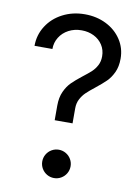

<svg xmlns="http://www.w3.org/2000/svg" viewBox="-84 -784 611 847"><g transform="rotate(10 222.0 -360.5)"><path d="M264.6 -456.1Q288.1 -474.1 301.8 -486.8Q315.4 -499.5 324.7 -517.1Q334 -534.7 334 -557.6Q334 -586.4 319.6 -608.6Q305.2 -630.9 280.5 -643.1Q255.9 -655.3 225.6 -655.3Q193.4 -655.3 167.5 -641.6Q141.6 -627.9 127 -604.2Q112.3 -580.6 112.3 -551.8H32.2Q32.2 -600.6 57.9 -640.9Q83.5 -681.2 128.2 -704.3Q172.9 -727.5 227.5 -727.5Q280.3 -727.5 323.2 -706.1Q366.2 -684.6 391.1 -646.7Q416 -608.9 416 -561.5Q416 -525.9 403.8 -500Q391.6 -474.1 374.3 -457Q356.9 -439.9 328.1 -417Q303.2 -397.5 289.6 -384.3Q275.9 -371.1 266.4 -353Q256.8 -335 256.8 -311.5V-244.1H176.8V-309.6Q176.8 -346.2 189 -372.8Q201.2 -399.4 218.8 -416.7Q236.3 -434.1 264.6 -456.1ZM154.3 -55.7Q154.3 -72.8 162.8 -87.4Q171.4 -102.1 186 -110.6Q200.7 -119.1 217.8 -119.1Q234.9 -119.1 249.5 -110.6Q264.2 -102.1 272.7 -87.4Q281.2 -72.8 281.2 -55.7Q281.2 -38.6 272.7 -23.9Q264.2 -9.3 249.5 -0.7Q234.9 7.8 217.8 7.8Q200.7 7.8 186 -0.7Q171.4 -9.3 162.8 -23.9Q154.3 -38.6 154.3 -55.7Z"/></g></svg>

Font: Reddit Sans Chocolate
Style: Regular
Weight: 400
Designer: Stephen Hutchings
Foundry: Reddit
Version: Version 1.013